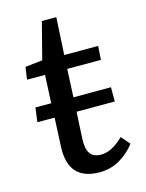

<svg xmlns="http://www.w3.org/2000/svg" viewBox="-107 -740 623 820"><g transform="rotate(-15 205.0 -330.0)"><path d="M356 -107.9 389.2 -69.8Q360.8 -32.2 320.3 -9Q279.8 14.2 231.9 14.2Q92.8 14.2 99.1 -132.8L105 -261.2H28.8L37.1 -324.2H106.9L112.8 -448.2H33.2L41 -502.9L117.2 -511.2L159.2 -673.8H223.1L213.9 -508.8H363.8L359.9 -448.2H210.9L205.1 -324.2H371.1V-261.2H202.1L195.8 -140.1Q194.3 -98.1 208.7 -77.6Q223.1 -57.1 257.8 -57.1Q303.7 -57.1 356 -107.9Z"/></g></svg>

Font: Literata Book Medium
Style: Italic
Weight: 500
Italic angle: -3°
Designer: Latin by Veronika Burian and Jose Scaglione. Greek by Irene Vlachou. Cyrillic by Vera Evstafieva
Foundry: TypeTogether
Version: Version 1.003;PS 001.003;hotconv 1.0.88;makeotf.lib2.5.64775